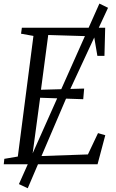

<svg xmlns="http://www.w3.org/2000/svg" viewBox="-22 -894 634 1045"><path d="M-1.5 0 1.5 -29.5 75 -42 160 -698.5 92.5 -710.5 97 -743H550.5L546.5 -590H508L490 -696L240.5 -703.5L201 -405.5L436 -412L431 -354L196.5 -362L153.5 -43L456.5 -53.5L511.5 -169.5L551 -158L509 0ZM81 108 310.5 -406.5 519 -874.5 566 -851.5 349.5 -385.5 129 130.5Z"/></svg>

Font: Merriweather 60pt Light
Style: Italic
Weight: 300
Italic angle: -7.8°
Version: Version 2.101